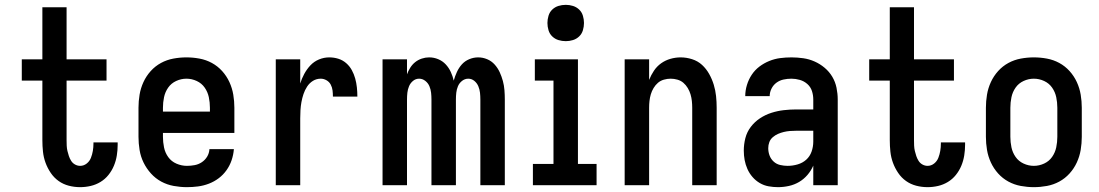

<svg xmlns="http://www.w3.org/2000/svg" viewBox="-20 -765 4540 793"><path d="M311 8Q287 8 264 2Q241 -4 222 -17.5Q203 -31 189.5 -51Q176 -71 168 -93Q160 -115 157.5 -138.5Q155 -162 155 -186V-432H70V-520H155V-735H255V-520H420V-432H255V-186Q255 -175 255.5 -163.5Q256 -152 258.5 -141.5Q261 -131 264.5 -120.5Q268 -110 274 -100.5Q280 -91 290 -85.5Q300 -80 311 -80Q326 -80 338 -89.5Q350 -99 355.5 -113Q361 -127 363.5 -142Q366 -157 366 -172V-177H466V-167Q466 -145 462.5 -123Q459 -101 450.5 -80.5Q442 -60 428 -42.5Q414 -25 395 -13.5Q376 -2 354.5 3Q333 8 311 8Z M752 8Q725 8 697.5 3Q670 -2 646 -15Q622 -28 603.5 -48.5Q585 -69 573 -93.5Q561 -118 556.5 -145.5Q552 -173 552 -200V-320Q552 -347 556.5 -374Q561 -401 572.5 -426Q584 -451 602.5 -471.5Q621 -492 645 -505Q669 -518 696 -523Q723 -528 750 -528Q777 -528 804 -523Q831 -518 855 -505Q879 -492 897.5 -471.5Q916 -451 927.5 -426Q939 -401 943.5 -374Q948 -347 948 -320V-216H653V-200Q653 -178 657.5 -156Q662 -134 675 -116Q688 -98 709 -89Q730 -80 752 -80Q768 -80 784 -83Q800 -86 813.5 -95Q827 -104 835.5 -118Q844 -132 845 -149H946Q944 -125 936.5 -103Q929 -81 915.5 -62Q902 -43 883.5 -29Q865 -15 843 -6.5Q821 2 798 5Q775 8 752 8ZM847 -304V-320Q847 -342 842.5 -363.5Q838 -385 825.5 -403Q813 -421 792.5 -430.5Q772 -440 750 -440Q728 -440 707.5 -430.5Q687 -421 674.5 -403Q662 -385 657.5 -363.5Q653 -342 653 -320V-304Z M1119 0V-520H1220V-420Q1226 -440 1236.5 -459.5Q1247 -479 1262 -495Q1277 -511 1297.5 -519.5Q1318 -528 1340 -528Q1359 -528 1377 -522.5Q1395 -517 1409.5 -504.5Q1424 -492 1433 -475.5Q1442 -459 1447 -441Q1452 -423 1454 -404Q1456 -385 1456 -366H1355Q1355 -379 1353.5 -391.5Q1352 -404 1346 -415.5Q1340 -427 1328.5 -433.5Q1317 -440 1305 -440Q1287 -440 1272.5 -431Q1258 -422 1248.5 -407.5Q1239 -393 1233.5 -376.5Q1228 -360 1225 -343.5Q1222 -327 1221 -310Q1220 -293 1220 -276V0Z M1560 0V-520H1661V-458Q1666 -472 1674.5 -485.5Q1683 -499 1695 -508.5Q1707 -518 1722 -523Q1737 -528 1752 -528H1753Q1772 -528 1790 -520.5Q1808 -513 1821 -499Q1834 -485 1842 -467.5Q1850 -450 1854 -432Q1859 -450 1867 -467.5Q1875 -485 1887.5 -499Q1900 -513 1918 -520.5Q1936 -528 1955 -528Q1974 -528 1992 -520.5Q2010 -513 2023 -498.5Q2036 -484 2044 -466.5Q2052 -449 2057 -430.5Q2062 -412 2063.5 -392.5Q2065 -373 2065 -354V0H1964V-354Q1964 -368 1962.5 -382Q1961 -396 1955.5 -409Q1950 -422 1939 -431Q1928 -440 1914 -440Q1900 -440 1888.5 -431Q1877 -422 1871.5 -409Q1866 -396 1864.5 -382Q1863 -368 1863 -354V0H1762V-354Q1762 -368 1760.5 -382Q1759 -396 1753.5 -409Q1748 -422 1736.5 -431Q1725 -440 1711 -440Q1697 -440 1686 -431Q1675 -422 1669.5 -409Q1664 -396 1662.5 -382Q1661 -368 1661 -354V0Z M2181 0V-88H2266V-432H2189V-520H2367V-88H2444V0ZM2317 -595Q2301 -595 2286.5 -599.5Q2272 -604 2261 -614.5Q2250 -625 2245.5 -640Q2241 -655 2241 -670Q2241 -685 2245.5 -700Q2250 -715 2261 -725.5Q2272 -736 2286.5 -740.5Q2301 -745 2317 -745Q2332 -745 2346.5 -740.5Q2361 -736 2372 -725.5Q2383 -715 2387.5 -700Q2392 -685 2392 -670Q2392 -655 2387.5 -640Q2383 -625 2372 -614.5Q2361 -604 2346.5 -599.5Q2332 -595 2317 -595Z M2560 0V-520H2661V-435Q2669 -455 2681 -473Q2693 -491 2710.5 -503.5Q2728 -516 2749 -522Q2770 -528 2791 -528Q2815 -528 2838.5 -520.5Q2862 -513 2879.5 -497Q2897 -481 2909 -459.5Q2921 -438 2928 -415Q2935 -392 2937.5 -368Q2940 -344 2940 -320V0H2839V-320Q2839 -334 2837.5 -348Q2836 -362 2832 -375.5Q2828 -389 2820.5 -401.5Q2813 -414 2802.5 -423Q2792 -432 2778 -436Q2764 -440 2750 -440Q2736 -440 2722 -436Q2708 -432 2697.5 -423Q2687 -414 2679.5 -401.5Q2672 -389 2668 -375.5Q2664 -362 2662.5 -348Q2661 -334 2661 -320V0Z M3193 8Q3174 8 3154.5 4.5Q3135 1 3118 -9Q3101 -19 3088 -34Q3075 -49 3067 -67Q3059 -85 3055.5 -104Q3052 -123 3052 -143Q3052 -169 3058.5 -194.5Q3065 -220 3081 -241Q3097 -262 3119 -276.5Q3141 -291 3166 -299Q3191 -307 3217 -310Q3243 -313 3269 -313H3339V-354Q3339 -372 3333.5 -389Q3328 -406 3314.5 -418Q3301 -430 3283.5 -435Q3266 -440 3249 -440Q3232 -440 3216 -436.5Q3200 -433 3187 -423.5Q3174 -414 3166.5 -399Q3159 -384 3159 -368H3058Q3058 -391 3065 -414Q3072 -437 3085 -456.5Q3098 -476 3116.5 -490Q3135 -504 3157 -513Q3179 -522 3202 -525Q3225 -528 3249 -528Q3273 -528 3297.5 -524.5Q3322 -521 3344.5 -511Q3367 -501 3386 -485Q3405 -469 3417.5 -448Q3430 -427 3435 -402.5Q3440 -378 3440 -354V0H3339V-81Q3330 -60 3315 -42.5Q3300 -25 3280.5 -13.5Q3261 -2 3238.5 3Q3216 8 3193 8ZM3233 -80Q3254 -80 3274.5 -86Q3295 -92 3310 -105.5Q3325 -119 3332 -139Q3339 -159 3339 -180V-225H3269Q3256 -225 3243 -224Q3230 -223 3217.5 -220Q3205 -217 3193.5 -212Q3182 -207 3172 -198.5Q3162 -190 3157.5 -178Q3153 -166 3153 -153Q3153 -137 3158.5 -122.5Q3164 -108 3175.5 -97.5Q3187 -87 3202.5 -83.5Q3218 -80 3233 -80Z M3811 8Q3787 8 3764 2Q3741 -4 3722 -17.5Q3703 -31 3689.5 -51Q3676 -71 3668 -93Q3660 -115 3657.5 -138.5Q3655 -162 3655 -186V-432H3570V-520H3655V-735H3755V-520H3920V-432H3755V-186Q3755 -175 3755.5 -163.5Q3756 -152 3758.5 -141.5Q3761 -131 3764.5 -120.5Q3768 -110 3774 -100.5Q3780 -91 3790 -85.5Q3800 -80 3811 -80Q3826 -80 3838 -89.5Q3850 -99 3855.5 -113Q3861 -127 3863.5 -142Q3866 -157 3866 -172V-177H3966V-167Q3966 -145 3962.5 -123Q3959 -101 3950.5 -80.5Q3942 -60 3928 -42.5Q3914 -25 3895 -13.5Q3876 -2 3854.5 3Q3833 8 3811 8Z M4250 8Q4223 8 4196 3Q4169 -2 4145 -15Q4121 -28 4102.5 -48.5Q4084 -69 4072.5 -94Q4061 -119 4056.5 -146Q4052 -173 4052 -200V-320Q4052 -347 4056.5 -374Q4061 -401 4072.5 -426Q4084 -451 4102.5 -471.5Q4121 -492 4145 -505Q4169 -518 4196 -523Q4223 -528 4250 -528Q4277 -528 4304 -523Q4331 -518 4355 -505Q4379 -492 4397.5 -471.5Q4416 -451 4427.5 -426Q4439 -401 4443.5 -374Q4448 -347 4448 -320V-200Q4448 -173 4443.5 -146Q4439 -119 4427.5 -94Q4416 -69 4397.5 -48.5Q4379 -28 4355 -15Q4331 -2 4304 3Q4277 8 4250 8ZM4250 -80Q4272 -80 4292.5 -89.5Q4313 -99 4325.5 -117Q4338 -135 4342.5 -156.5Q4347 -178 4347 -200V-320Q4347 -342 4342.5 -363.5Q4338 -385 4325.5 -403Q4313 -421 4292.5 -430.5Q4272 -440 4250 -440Q4228 -440 4207.5 -430.5Q4187 -421 4174.5 -403Q4162 -385 4157.5 -363.5Q4153 -342 4153 -320V-200Q4153 -178 4157.5 -156.5Q4162 -135 4174.5 -117Q4187 -99 4207.5 -89.5Q4228 -80 4250 -80Z"/></svg>

Font: Iosevka Custom Semibold
Style: Regular
Weight: 600
Designer: Belleve Invis
Foundry: Belleve Invis
Version: Version 27.0.2; ttfautohint (v1.8.4)